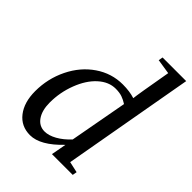

<svg xmlns="http://www.w3.org/2000/svg" viewBox="-204 -797 909 909"><g transform="rotate(45 251.0 -342.0)"><path d="M382.3 -459.5Q384.3 -482.9 415.5 -660.2L340.3 -671.9L344.2 -693.8H502.4L385.3 -34.2L440.4 -22L436.5 0H297.4L311.5 -76.2Q229 10.3 160.6 10.3Q100.6 10.3 65.4 -34.9Q30.3 -80.1 30.3 -154.8Q30.3 -238.3 66.2 -311.8Q102.1 -385.3 164.6 -428Q227.1 -470.7 301.8 -470.7Q347.7 -470.7 382.3 -459.5ZM371.1 -408.7Q354 -419.9 335.9 -426.3Q317.9 -432.6 292 -432.6Q246.1 -432.6 206.1 -396.5Q166 -360.4 141.6 -296.9Q117.2 -233.4 117.2 -165.5Q117.2 -113.3 138.7 -82Q160.2 -50.8 196.8 -50.8Q224.1 -50.8 256.1 -68.6Q288.1 -86.4 317.9 -118.7Z"/></g></svg>

Font: Liberation Serif
Style: Italic
Weight: 400
Italic angle: -16.333°
Designer: Steve Matteson
Foundry: Ascender Corporation
Version: Version 2.1.5